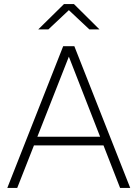

<svg xmlns="http://www.w3.org/2000/svg" viewBox="-20 -928 679 948"><path d="M16 0 292 -700H347L623 0H573L315 -661H325L65 0ZM123 -210 140 -253H499L517 -210ZM169 -783 296 -908H345L471 -783H421L306 -891H334L219 -783Z"/></svg>

Font: SUSE Thin ExtraLight
Style: Regular
Weight: 250
Version: Version 1.000